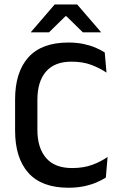

<svg xmlns="http://www.w3.org/2000/svg" viewBox="-20 -846 550 878"><path d="M293 12.5Q170.5 12.5 109.8 -55.5Q49 -123.5 49 -249V-391Q49 -516 109.8 -583.8Q170.5 -651.5 293 -651.5Q330.5 -651.5 361.5 -645Q392.5 -638.5 417 -628Q441.5 -617.5 459 -606L467 -514Q437.5 -534 398.5 -549Q359.5 -564 306.5 -564Q229.5 -564 190.2 -518.5Q151 -473 151 -389.5V-252.5Q151 -169.5 190.8 -123.5Q230.5 -77.5 309.5 -77.5Q361.5 -77.5 401.8 -92.2Q442 -107 472 -128.5L464 -34Q446.5 -22.5 421.2 -11.8Q396 -1 363.8 5.8Q331.5 12.5 293 12.5ZM230 -825.5H333L441.5 -699.5V-698H359L283.5 -772H279.5L204 -698H121.5V-699.5Z"/></svg>

Font: Anek Latin Medium
Style: Regular
Weight: 500
Designer: Yesha Goshar
Foundry: Ek Type
Version: Version 1.003